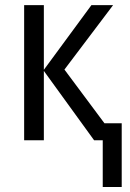

<svg xmlns="http://www.w3.org/2000/svg" viewBox="-20 -556 514 761"><path d="M387.2 185.1V0H353L153.8 -274.9V0H75.7V-535.6H153.8V-279.3L342.3 -535.6H428.2L235.4 -280.3L394 -67.4H462.4V185.1Z"/></svg>

Font: Open Sans SemiCondensed
Style: Regular
Weight: 400
Width: 4
Designer: Monotype Design Team
Foundry: Monotype Imaging Inc.
Version: Version 3.000